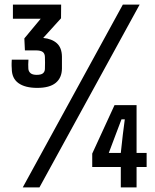

<svg xmlns="http://www.w3.org/2000/svg" viewBox="-20 -820 680 840"><path d="M143 -435.5Q89.5 -435.5 60.5 -456.5Q31.5 -477.5 31.5 -520Q31 -527.5 30.8 -532.2Q30.5 -537 30.8 -543Q31 -549 31.5 -559H104.5Q103.5 -549 103.5 -538.2Q103.5 -527.5 104 -520Q104.5 -508 113.2 -500.2Q122 -492.5 140.5 -492.5Q159.5 -492.5 167.8 -499.2Q176 -506 176.5 -518Q177 -534.5 177 -545.8Q177 -557 176.5 -571Q176 -586.5 166.5 -593Q157 -599.5 137.5 -599.5H89L86.5 -652L158 -738H36.5V-800H247.5L247 -740L169 -654Q206.5 -650.5 228.5 -631Q250.5 -611.5 251 -572Q251 -565 251 -554.5Q251 -544 251 -534.5Q251 -525 251 -520Q250.5 -479.5 223.8 -457.5Q197 -435.5 143 -435.5ZM79.5 0 517.5 -800H591L152.5 0ZM577.5 -360V-151H621.5V-89.5H577.5V0H508.5V-89.5H383.5V-148L481 -360ZM508.5 -151 517.5 -232 526 -298H511.5L486.5 -232L456 -151Z"/></svg>

Font: Big Shoulders Text Thin SemiBold
Style: Regular
Weight: 600
Version: Version 2.002